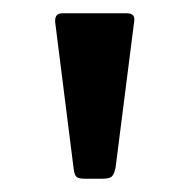

<svg xmlns="http://www.w3.org/2000/svg" viewBox="-20 -762 282 289"><path d="M154 -510Q152 -500 148.5 -496.5Q145 -493 134 -493H107Q98 -493 95 -496Q92 -499 91 -507L63 -729V-731Q63 -742 74 -742H171Q184 -742 182 -730Z"/></svg>

Font: Libre Franklin Medium
Style: Regular
Weight: 500
Designer: Pablo Impallari, Rodrigo Fuenzalida
Foundry: Impallari Type
Version: Version 1.002; ttfautohint (v1.5)